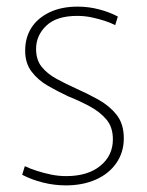

<svg xmlns="http://www.w3.org/2000/svg" viewBox="-20 -550 443 580"><path d="M179 10Q144 10 110 1.5Q76 -7 47 -22L55 -48Q72 -40 92.5 -33.5Q113 -27 135 -22.5Q157 -18 180 -18Q245 -18 283 -49Q321 -80 321 -129Q321 -166 301.5 -189Q282 -212 251.5 -228.5Q221 -245 186 -259Q154 -274 124.5 -291Q95 -308 75.5 -333.5Q56 -359 56 -397Q56 -436 74.5 -465.5Q93 -495 129 -512.5Q165 -530 215 -530Q248 -530 280 -521.5Q312 -513 336 -500L328 -474Q315 -481 296.5 -487Q278 -493 257 -497.5Q236 -502 213 -502Q151 -502 120 -472.5Q89 -443 89 -402Q89 -369 106 -348Q123 -327 150.5 -312Q178 -297 209 -283Q243 -268 276.5 -249.5Q310 -231 332 -203.5Q354 -176 354 -132Q354 -90 331.5 -57.5Q309 -25 269.5 -7.5Q230 10 179 10Z"/></svg>

Font: Murecho Thin ExtraLight
Style: Regular
Weight: 250
Version: Version 1.010